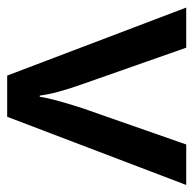

<svg xmlns="http://www.w3.org/2000/svg" viewBox="-22 -504 526 521"><g transform="rotate(90 240.5 -243.0)"><path d="M296.4 0H184.6L0 -485.8H108.9L208 -203.6Q233.4 -132.8 238.8 -88.4H242.2Q246.1 -120.1 272.9 -203.6L371.6 -485.8H481.4Z"/></g></svg>

Font: Khula Semibold
Style: Regular
Weight: 600
Designer: Erin McLaughlin, Steve Matteson
Version: Version 1.000;PS 1.0;hotconv 1.0.72;makeotf.lib2.5.5900